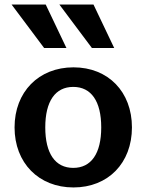

<svg xmlns="http://www.w3.org/2000/svg" viewBox="-20 -810 644 844"><path d="M44 -250C44 -94 150 14 303 14C455 14 560 -93 560 -250C560 -406 456 -514 303 -514C150 -514 44 -406 44 -250ZM179 -250C179 -365 223 -428 302 -428C381 -428 425 -365 425 -250C425 -135 381 -72 302 -72C223 -72 179 -135 179 -250ZM31 -790 174 -599H272L181 -790ZM241 -790 384 -599H482L391 -790Z"/></svg>

Font: Perun
Style: Bold
Weight: 700
Foundry: Copyright (c) Stefan Peev, Context Ltd, 2016
Version: Version 1.089